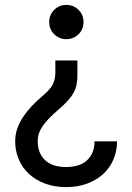

<svg xmlns="http://www.w3.org/2000/svg" viewBox="-20 -557 540 784"><path d="M250 207Q202 207 163.5 192.5Q125 178 98 153Q71 128 56.5 93.5Q42 59 42 20Q42 -8 51 -33Q60 -58 75 -80.5Q90 -103 109.5 -123.5Q129 -144 150 -162Q185 -191 195.5 -212.5Q206 -234 206 -260V-310H296V-248Q296 -230 293 -213.5Q290 -197 281.5 -180.5Q273 -164 257.5 -146.5Q242 -129 216 -107Q174 -71 154 -42Q134 -13 134 20Q134 68 163.5 96.5Q193 125 250 125Q307 125 336.5 96.5Q366 68 366 20H458Q458 59 443.5 93.5Q429 128 402 153Q375 178 336.5 192.5Q298 207 250 207ZM251 -397Q222 -397 201.5 -417Q181 -437 181 -467Q181 -497 201.5 -517Q222 -537 251 -537Q280 -537 300.5 -517Q321 -497 321 -467Q321 -437 300.5 -417Q280 -397 251 -397Z"/></svg>

Font: Golos UI VF
Style: Regular
Weight: 400
Designer: A.Korolkova, Vitaly Kuzmin
Foundry: ParaType Ltd
Version: Version 2.000